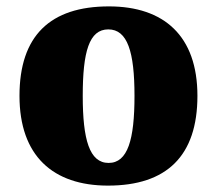

<svg xmlns="http://www.w3.org/2000/svg" viewBox="-20 -571 680 601"><path d="M318 10C502 10 598 -83 598 -271C598 -459 493 -551 321 -551C137 -551 41 -459 41 -271C41 -83 146 10 318 10ZM320 -61C260 -61 239 -134 239 -271C239 -409 259 -479 319 -479C379 -479 401 -409 401 -271C401 -134 380 -61 320 -61Z"/></svg>

Font: Noto Serif Lao Black
Style: Regular
Weight: 900
Designer: Monotype Design Team
Foundry: Monotype Imaging Inc.
Version: Version 2.003